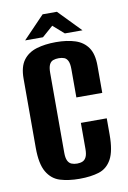

<svg xmlns="http://www.w3.org/2000/svg" viewBox="-85 -783 566 847"><g transform="rotate(-10 198.5 -359.5)"><path d="M202 12Q153 12 115.5 0.5Q78 -11 56.5 -47.5Q35 -84 35 -156V-466Q35 -519 56.5 -548Q78 -577 116 -588.5Q154 -600 203 -600Q253 -600 289.5 -588Q326 -576 346 -547Q366 -518 366 -466V-344H250V-471Q250 -495 244 -507.5Q238 -520 227.5 -524Q217 -528 203 -528Q189 -528 178 -524Q167 -520 161 -507.5Q155 -495 155 -471V-113Q155 -90 161 -77.5Q167 -65 178 -60.5Q189 -56 203 -56Q217 -56 227.5 -60.5Q238 -65 244 -77.5Q250 -90 250 -113V-230H366V-157Q366 -84 346 -47.5Q326 -11 289.5 0.5Q253 12 202 12ZM71 -631 167 -731H231L328 -631H249L200 -674L151 -631Z"/></g></svg>

Font: Alumni Sans
Style: Bold
Weight: 700
Designer: Robert E. Leuschke
Foundry: Robert E. Leuschke
Version: Version 1.018